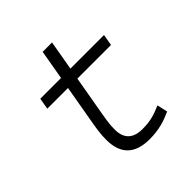

<svg xmlns="http://www.w3.org/2000/svg" viewBox="-184 -809 955 955"><g transform="rotate(-45 293.0 -332.0)"><path d="M331.1 9.8C396 9.8 443.8 -6.3 488.8 -26.4L476.1 -82C423.3 -59.1 391.1 -51.3 340.3 -51.3C274.4 -51.3 240.7 -83.5 240.7 -147.9C240.7 -188 246.6 -217.3 258.8 -287.1L288.6 -458H525.4L535.6 -517.6H299.3L326.7 -674.3H260.7L233.4 -517.6H87.4L77.1 -458H222.7L192.9 -287.1C180.2 -215.8 174.8 -184.1 174.8 -141.6C174.8 -40.5 226.6 9.8 331.1 9.8Z"/></g></svg>

Font: Cascadia Mono NF Light
Style: Italic
Weight: 300
Italic angle: -10°
Monospace: yes
Designer: Aaron Bell
Foundry: Saja Typeworks
Version: Version 2404.023